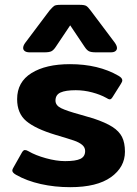

<svg xmlns="http://www.w3.org/2000/svg" viewBox="-20 -761 569 796"><path d="M76 -562Q76 -572 85 -584L185 -717Q198 -732 204.5 -736.5Q211 -741 231 -741H310Q330 -741 337.5 -736.5Q345 -732 356 -717L456 -584Q465 -571 465 -562Q465 -554 458.5 -549Q452 -544 439 -544H378Q357 -544 348 -549Q339 -554 330 -568L271 -656L212 -568Q203 -554 194 -549Q185 -544 164 -544H103Q90 -544 83 -549Q76 -554 76 -562ZM47 -36Q31 -45 31 -54Q31 -59 36 -67L71 -129Q77 -139 83 -139Q90 -139 98 -134Q127 -117 170.5 -105Q214 -93 250 -93Q294 -93 313.5 -102.5Q333 -112 333 -135Q333 -150 320.5 -160.5Q308 -171 286 -178.5Q264 -186 210 -202Q127 -227 89 -259Q51 -291 51 -350Q51 -421 110.5 -458Q170 -495 270 -495Q388 -495 471 -447Q487 -438 487 -428Q487 -422 481 -413L447 -359Q441 -349 435 -349Q430 -349 421 -355Q396 -369 362 -378Q328 -387 294 -387Q252 -387 231 -377.5Q210 -368 210 -344Q210 -324 233.5 -312.5Q257 -301 312 -286L367 -270Q418 -253 446 -235Q474 -217 486 -193Q498 -169 498 -132Q498 -68 440 -26.5Q382 15 271 15Q207 15 149 2Q91 -11 47 -36Z"/></svg>

Font: Mitr Medium
Style: Regular
Weight: 500
Designer: Thanarat Vachiruckul
Foundry: Cadson Demak
Version: Version 1.002